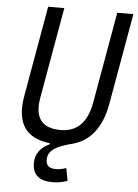

<svg xmlns="http://www.w3.org/2000/svg" viewBox="-60 -739 710 991"><g transform="rotate(5 295.0 -243.0)"><path d="M250 207Q145.5 207 145.5 116.7Q145.5 81.5 165 54.9Q184.6 28.3 218.8 13.2V7.8Q29.3 -13.2 65.9 -222.7L148.9 -693.4H232.4L149.4 -222.7Q121.1 -64.9 268.1 -64.9Q396.5 -64.9 423.8 -222.7L506.8 -693.4H590.3L507.3 -222.7Q472.7 -27.8 321.3 3.9Q294.9 11.2 269.3 21.7Q243.7 32.2 226.8 49.6Q210 66.9 210 94.2Q210 138.2 260.7 138.2Q287.6 138.2 314.5 127.9L327.1 193.4Q290 207 250 207Z"/></g></svg>

Font: Cascadia Code NF SemiLight
Style: Italic
Weight: 350
Italic angle: -10°
Monospace: yes
Designer: Aaron Bell
Foundry: Saja Typeworks
Version: Version 2404.023; ttfautohint (v1.8.4)